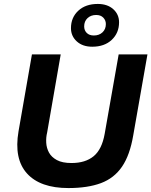

<svg xmlns="http://www.w3.org/2000/svg" viewBox="-20 -944 768 974"><path d="M327 10Q184 10 117 -64Q50 -138 74 -278L142 -668H288L219 -271Q213 -247 214.5 -220Q216 -193 228.5 -170Q241 -147 268.5 -132Q296 -117 343 -117Q413 -117 455 -151.5Q497 -186 511 -265L582 -668H728L656 -258Q639 -157 599 -98.5Q559 -40 492 -15Q425 10 327 10ZM448 -707Q399 -707 369.5 -734Q340 -761 340 -801Q340 -855 377 -889.5Q414 -924 476 -924Q525 -924 554.5 -897.5Q584 -871 584 -831Q584 -777 547 -742Q510 -707 448 -707ZM456 -764Q483 -764 500 -780Q517 -796 517 -822Q517 -841 504 -854.5Q491 -868 468 -868Q441 -868 424 -852Q407 -836 407 -810Q407 -790 420 -777Q433 -764 456 -764Z"/></svg>

Font: Gantari
Style: Bold Italic
Weight: 700
Italic angle: -10°
Designer: Anugrah Pasau
Foundry: Lafontype
Version: Version 1.000; ttfautohint (v1.8.4.7-5d5b)